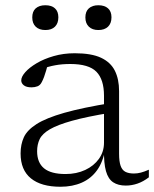

<svg xmlns="http://www.w3.org/2000/svg" viewBox="-20 -702 588 732"><path d="M407.5 -310 401 -272Q310 -257 254.5 -241.5Q199 -226 170 -209Q141 -192 131.2 -171.5Q121.5 -151 121.5 -125.5Q121.5 -82 148 -60.2Q174.5 -38.5 230 -38.5Q271.5 -38.5 304.8 -54Q338 -69.5 357.2 -96.5Q376.5 -123.5 376.5 -158V-337Q376.5 -399 347.5 -428.5Q318.5 -458 248 -458Q217 -458 190.8 -453.2Q164.5 -448.5 138 -438.5L163.5 -461Q159.5 -446 155.8 -432.8Q152 -419.5 148 -408.8Q144 -398 139.5 -389.5Q133.5 -377 123 -373Q112.5 -369 100.5 -369Q80.5 -369 70.8 -376.8Q61 -384.5 61 -395.5Q61 -409.5 76.5 -427Q92 -444.5 119.8 -461Q147.5 -477.5 184.8 -488.2Q222 -499 265 -499Q328.5 -499 365.2 -481.8Q402 -464.5 418 -432.2Q434 -400 434 -354.5V-116Q434 -86.5 439.8 -70Q445.5 -53.5 458 -47Q470.5 -40.5 490.5 -40.5Q504 -40.5 517.2 -44Q530.5 -47.5 547.5 -55V-26Q526 -9.5 504 -2Q482 5.5 459.5 5.5Q430.5 5.5 411.5 -7Q392.5 -19.5 384 -49.5Q375.5 -79.5 376.5 -132L381 -133.5Q373 -85 350.2 -53.2Q327.5 -21.5 292 -5.8Q256.5 10 210.5 10Q137 10 97.8 -22Q58.5 -54 58.5 -117Q58.5 -151.5 71 -178.8Q83.5 -206 119.5 -229Q155.5 -252 224.8 -271.8Q294 -291.5 407.5 -310ZM153 -587.5Q129.5 -587.5 116.2 -600.2Q103 -613 103 -635.5Q103 -658.5 116.2 -670.2Q129.5 -682 153 -682Q176.5 -682 189.5 -670.2Q202.5 -658.5 202.5 -636Q202.5 -613 189.5 -600.2Q176.5 -587.5 153 -587.5ZM355 -587.5Q332 -587.5 318.8 -600.2Q305.5 -613 305.5 -635.5Q305.5 -658.5 318.8 -670.2Q332 -682 355 -682Q378.5 -682 391.8 -670.2Q405 -658.5 405 -636Q405 -613 391.8 -600.2Q378.5 -587.5 355 -587.5Z"/></svg>

Font: Newsreader 9pt Light
Style: Regular
Weight: 300
Designer: Hugues Gentile
Foundry: Production Type
Version: Version 1.003